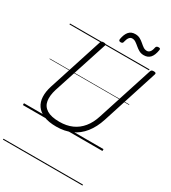

<svg xmlns="http://www.w3.org/2000/svg" viewBox="-336 -1269 1602 1804"><g transform="rotate(30 465.5 -366.5)"><path d="M371 19Q289 19 235 -3.5Q181 -26 153.5 -66Q126 -106 123.5 -161.5Q121 -217 142 -282L332 -871Q335 -881 342 -885.5Q349 -890 365 -890Q379 -890 385.5 -885.5Q392 -881 388 -870L195 -277Q172 -203 181 -148.5Q190 -94 237.5 -64.5Q285 -35 374 -35Q452 -35 511.5 -61.5Q571 -88 614 -140.5Q657 -193 681 -270L875 -871Q878 -881 885 -885.5Q892 -890 907 -890Q937 -890 930 -870L736 -266Q706 -173 655 -109Q604 -45 533 -13Q462 19 371 19ZM499 -970Q477 -970 479 -992Q489 -1049 514 -1077.5Q539 -1106 582 -1106Q613 -1106 635.5 -1093.5Q658 -1081 676.5 -1064.5Q695 -1048 713 -1035.5Q731 -1023 753 -1023Q772 -1023 785.5 -1039Q799 -1055 805 -1088Q809 -1108 833 -1108Q846 -1108 850 -1103.5Q854 -1099 852 -1087Q843 -1030 818 -1001.5Q793 -973 748 -973Q719 -973 696.5 -985.5Q674 -998 655 -1014.5Q636 -1031 617.5 -1043.5Q599 -1056 578 -1056Q559 -1056 546 -1039.5Q533 -1023 525 -989Q524 -979 517.5 -974.5Q511 -970 499 -970ZM0 365H863V375H0ZM0 -20H863V0H0ZM0 -505H863V-500H0ZM0 -885H863V-875H0Z"/></g></svg>

Font: Playwrite DK Uloopet Guides
Style: Regular
Weight: 400
Designer: Veronika Burian, José Scaglione
Foundry: TypeTogether
Version: Version 1.003